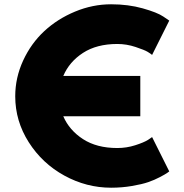

<svg xmlns="http://www.w3.org/2000/svg" viewBox="-20 -860 860 895"><path d="M527 -170Q570 -170 610.5 -183Q651 -196 670 -208L689 -221L769 -61Q765 -58 758 -53Q751 -48 725.5 -34.5Q700 -21 671 -11Q642 -1 595 7Q548 15 498 15Q383 15 280 -41.5Q177 -98 114 -197Q51 -296 51 -411Q51 -498 88 -578Q125 -658 186.5 -715Q248 -772 330 -806Q412 -840 498 -840Q578 -840 645.5 -821Q713 -802 741 -783L769 -764L689 -604Q682 -610 668 -618.5Q654 -627 612 -641Q570 -655 527 -655Q431 -655 367 -613.5Q303 -572 275 -506H634V-318H275Q303 -253 367 -211.5Q431 -170 527 -170Z"/></svg>

Font: Hussar
Style: BoldWeb
Weight: 700
Foundry: Cannot Into Space Fonts
Version: Version 2.00